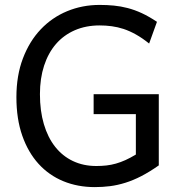

<svg xmlns="http://www.w3.org/2000/svg" viewBox="-20 -745 733 777"><path d="M622.6 -75.7Q585 -49.3 551.8 -32.2Q518.6 -15.1 487.3 -5.4Q456.1 4.4 425.8 8.3Q395.5 12.2 363.8 12.2Q294.4 12.2 236.3 -11.7Q178.2 -35.6 136 -82Q93.8 -128.4 70.1 -196Q46.4 -263.7 46.4 -351.6Q46.4 -439.5 72.8 -508.8Q99.1 -578.1 144.8 -626.2Q190.4 -674.3 251.7 -699.7Q313 -725.1 383.3 -725.1Q413.1 -725.1 440.9 -722.4Q468.8 -719.7 496.8 -712.4Q524.9 -705.1 554 -691.7Q583 -678.2 615.2 -656.7L583.5 -568.8Q556.2 -590.8 530.5 -605.2Q504.9 -619.6 480.5 -627.7Q456.1 -635.7 431.9 -638.9Q407.7 -642.1 383.3 -642.1Q327.6 -642.1 282.7 -622.6Q237.8 -603 206.5 -566.9Q175.3 -530.8 158.4 -479.2Q141.6 -427.7 141.6 -363.8Q141.6 -296.4 157.5 -242.7Q173.3 -189 203.1 -151.1Q232.9 -113.3 275.1 -93.3Q317.4 -73.2 369.6 -73.2Q391.6 -73.2 410.9 -75.4Q430.2 -77.6 449.2 -83Q468.3 -88.4 487.8 -97.2Q507.3 -106 529.8 -119.6V-283.2H358.9V-363.8H622.6Z"/></svg>

Font: Andika Eur
Style: Regular
Weight: 400
Designer: Victor Gaultney, Annie Olsen, Julie Remington, Don Collingsworth, Eric Hays, Becca Hirsbrunner
Foundry: SIL International
Version: Version 5.000